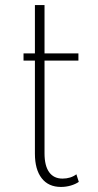

<svg xmlns="http://www.w3.org/2000/svg" viewBox="-20 -723 388 759"><path d="M221 16Q171.5 16 144.8 -18.5Q118 -53 118 -115.5V-483.5H73V-512H118V-703H156V-512H290V-483.5H156V-116.5Q156 -68 174.2 -42.5Q192.5 -17 227 -17Q259.5 -17 282 -34L291.5 -4Q278.5 5 259.8 10.5Q241 16 221 16Z"/></svg>

Font: Spartan Thin ExtraLight
Style: Regular
Weight: 250
Version: Version 1.004